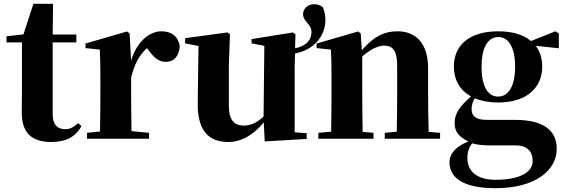

<svg xmlns="http://www.w3.org/2000/svg" viewBox="-20 -727 2963 1006"><path d="M390 -82C364 -60 347 -50 322 -50C282 -50 256 -73 256 -127V-505H380V-546H256L258 -707H155L103 -547L14 -537V-505H95V-249C95 -207 94 -178 94 -140C93 -29 148 17 250 17C327 17 377 -12 407 -66Z M659 -552 645 -562 428 -499V-475L503 -467C505 -419 506 -386 506 -321V-238C506 -182 505 -96 504 -38L436 -31V0H761V-31L669 -40C668 -99 667 -183 667 -238V-321C686 -395 710 -438 750 -475L759 -463C786 -427 810 -403 848 -403C898 -403 918 -440 922 -484C912 -544 872 -563 825 -563C765 -563 697 -511 667 -409Z M1526 -447C1618 -463 1685 -533 1685 -623C1685 -649 1680 -666 1672 -689C1658 -700 1645 -705 1625 -705C1592 -705 1568 -680 1568 -654C1568 -612 1612 -602 1612 -560C1612 -517 1585 -486 1526 -474L1528 -547L1515 -557L1298 -522V-500L1365 -487L1361 -117C1332 -88 1296 -69 1258 -69C1210 -69 1179 -94 1179 -174V-384L1185 -547L1172 -557L950 -527V-500L1020 -486L1016 -189C1014 -37 1077 17 1177 17C1250 17 1316 -28 1362 -86L1367 14L1587 1V-29L1524 -34V-384Z M2226 -36C2224 -94 2223 -179 2223 -238V-370C2223 -501 2158 -563 2063 -563C1997 -563 1942 -540 1876 -464L1870 -552L1856 -562L1639 -499V-475L1714 -467C1716 -419 1717 -386 1717 -321V-238C1717 -182 1716 -96 1715 -37L1648 -31V0H1937V-31L1880 -36C1879 -95 1878 -182 1878 -238V-431C1921 -469 1962 -488 1992 -488C2039 -488 2061 -460 2061 -382V-238C2061 -180 2060 -95 2059 -37L1996 -31V0H2286V-31Z M2590 -221C2532 -221 2503 -281 2503 -378C2503 -475 2535 -533 2591 -533C2646 -533 2679 -476 2679 -378C2679 -281 2647 -221 2590 -221ZM2684 35C2748 35 2771 73 2771 116C2771 174 2707 215 2575 215C2484 215 2429 174 2429 101C2429 68 2437 46 2454 24C2486 33 2514 35 2573 35ZM2908 -552 2890 -563 2762 -512C2724 -544 2668 -563 2591 -563C2433 -563 2358 -485 2358 -378C2358 -312 2387 -255 2448 -222C2388 -169 2362 -132 2362 -82C2362 -32 2391 -6 2435 14C2368 40 2335 79 2335 123C2335 196 2394 259 2576 259C2786 259 2897 165 2897 53C2897 -37 2838 -99 2677 -99H2530C2474 -99 2451 -118 2451 -155C2451 -177 2457 -194 2468 -212C2501 -198 2542 -190 2590 -190C2746 -190 2821 -273 2821 -378C2821 -420 2810 -457 2787 -487L2908 -474Z"/></svg>

Font: Noto Serif KR Black
Style: Regular
Weight: 900
Version: Version 1.001;PS 1.001;hotconv 16.6.54;makeotf.lib2.5.65590